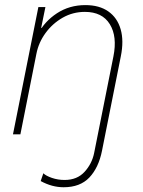

<svg xmlns="http://www.w3.org/2000/svg" viewBox="-20 -540 573 772"><path d="M235.8 212.9Q212.9 212.9 189.9 206.8Q167 200.7 143.6 188L154.3 156.7Q164.6 167 188.7 175.3Q212.9 183.6 239.7 183.6Q290 183.6 319.8 151.1Q349.6 118.7 358.4 75.7L373.5 0H403.3L390.1 66.4Q376.5 134.3 339.4 173.6Q302.2 212.9 235.8 212.9ZM32.2 0 134.3 -511.7H162.6L145.5 -427.7H162.6L133.3 -403.8Q159.2 -454.1 209.2 -486.8Q259.3 -519.5 323.2 -519.5Q379.4 -519.5 415.5 -494.1Q451.7 -468.8 465.1 -422.4Q478.5 -376 465.8 -313.5L403.3 0H373.5L436 -313Q452.1 -393.1 421.6 -442.6Q391.1 -492.2 321.3 -492.2Q272.9 -492.2 231.9 -468.8Q190.9 -445.3 163.1 -407.2Q135.3 -369.1 126.5 -324.2L62 0Z"/></svg>

Font: Reddit Sans ExtraLight
Style: Italic
Weight: 250
Italic angle: -11.25°
Designer: Stephen Hutchings
Version: Version 1.013